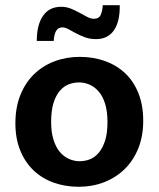

<svg xmlns="http://www.w3.org/2000/svg" viewBox="-20 -705 608 736"><path d="M529 -242Q529 -183 510 -136Q491 -89 457.5 -56.5Q424 -24 379 -6.5Q334 11 282 11Q230 11 185.5 -5Q141 -21 108.5 -52Q76 -83 57.5 -128.5Q39 -174 39 -232Q39 -293 58 -340.5Q77 -388 110.5 -420.5Q144 -453 189 -470Q234 -487 286 -487Q338 -487 382.5 -471Q427 -455 459.5 -424.5Q492 -394 510.5 -348Q529 -302 529 -242ZM392 -237Q392 -278 383 -307Q374 -336 358.5 -354Q343 -372 323.5 -380.5Q304 -389 283 -389Q262 -389 243 -381.5Q224 -374 209 -356.5Q194 -339 185 -310Q176 -281 176 -237Q176 -198 185 -169.5Q194 -141 209 -123Q224 -105 244 -96Q264 -87 285 -87Q306 -87 325 -94.5Q344 -102 359 -120Q374 -138 383 -166.5Q392 -195 392 -237ZM121 -548Q121 -610 145 -644.5Q169 -679 214 -679Q234 -679 251.5 -672Q269 -665 285 -656Q301 -647 314.5 -640Q328 -633 340 -633Q360 -633 366.5 -649Q373 -665 374 -685H439Q440 -622 416.5 -588.5Q393 -555 348 -555Q325 -555 306 -562Q287 -569 271 -577.5Q255 -586 242.5 -593Q230 -600 219 -600Q202 -600 194.5 -585.5Q187 -571 186 -548Z"/></svg>

Font: Mukta Mahee
Style: Bold
Weight: 700
Designer: Shuchita Grover, Noopur Datye, Girish Dalvi, Yashodeep Gholap
Foundry: Ek Type
Version: Version 2.538;PS 1.000;hotconv 16.6.51;makeotf.lib2.5.65220;